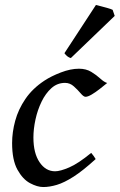

<svg xmlns="http://www.w3.org/2000/svg" viewBox="-20 -734 482 774"><path d="M412.1 -399.4Q398.4 -388.2 381.6 -375Q364.7 -361.8 349.4 -352.8Q334 -343.8 324.7 -343.8Q316.9 -343.8 305.2 -357.7Q293.5 -371.6 277.8 -385.7Q262.2 -399.9 242.2 -399.9Q210.9 -399.9 187.3 -378.7Q163.6 -357.4 147.5 -324Q131.3 -290.5 123 -252.2Q114.7 -213.9 114.7 -179.7Q114.7 -116.7 139.4 -80.1Q164.1 -43.5 202.1 -43.5Q222.7 -43.5 259 -59.1Q295.4 -74.7 347.7 -117.7Q351.6 -113.3 357.7 -105Q363.8 -96.7 365.7 -92.8Q314.9 -46.4 276.9 -22Q238.8 2.4 209.2 11.2Q179.7 20 154.3 20Q130.4 20 101.1 4.4Q71.8 -11.2 50.3 -50Q28.8 -88.9 28.8 -157.2Q28.8 -201.2 41.3 -247.1Q53.7 -293 82.3 -335Q110.8 -377 158.7 -408.7Q186 -426.8 225.3 -441.9Q264.6 -457 298.3 -457Q327.1 -457 347.9 -444.3Q368.7 -431.6 384 -417.5Q399.4 -403.3 412.1 -399.4ZM434.1 -694.3 442.4 -669.9 265.6 -500Q252 -502.9 239.7 -519.5L366.7 -713.9Q373.5 -712.4 387.5 -708.7Q401.4 -705.1 415 -701.2Q428.7 -697.3 434.1 -694.3Z"/></svg>

Font: Gentium Book Plus
Style: Italic
Weight: 400
Italic angle: -8°
Designer: Victor Gaultney, Annie Olsen, Iska Routamaa, Becca Hirsbrunner
Foundry: SIL International
Version: Version 6.101